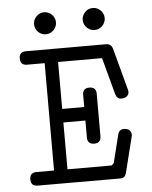

<svg xmlns="http://www.w3.org/2000/svg" viewBox="-56 -839 714 903"><g transform="rotate(-5 301.0 -388.0)"><path d="M85 -554.2Q53.2 -554.2 53.2 -585.9Q53.2 -617.7 85 -617.7H463.4Q487.8 -617.7 494.6 -592.8L546.9 -397.5Q548.8 -391.6 548.8 -384.8Q548.8 -373.5 539.6 -365.2Q530.3 -356.9 512.2 -356.9Q491.7 -356.9 485.4 -381.3L439 -554.2H231.4V-332.5H335.4V-389.6Q335.4 -421.4 367.2 -421.4Q399.4 -421.4 399.4 -389.6V-189Q399.4 -156.7 367.2 -156.7Q335.4 -156.7 335.4 -189V-268.6H231.4V-47.4H438Q442.4 -47.4 450.7 -57.6L483.4 -189Q489.3 -213.4 511.7 -213.4Q529.3 -213.4 538.1 -204.8Q546.9 -196.3 546.9 -185.1Q546.9 -179.2 545.4 -173.3L503.9 -7.3Q498 17.1 476.6 17.1L85 16.6Q53.2 16.6 53.2 -15.1Q53.2 -47.4 85 -47.4H168V-554.2ZM186 -793Q196.8 -793 206.1 -788.8Q215.3 -784.7 222.4 -777.6Q229.5 -770.5 233.6 -761.2Q237.8 -752 237.8 -741.2Q237.8 -730.5 233.6 -720.9Q229.5 -711.4 222.4 -704.3Q215.3 -697.3 205.8 -693.1Q196.3 -689 186 -689Q175.8 -689 166.3 -692.9Q156.7 -696.8 149.7 -703.9Q142.6 -710.9 138.4 -720.5Q134.3 -730 134.3 -741.2Q134.3 -752 138.4 -761.2Q142.6 -770.5 149.7 -777.6Q156.7 -784.7 166 -788.8Q175.3 -793 186 -793ZM416 -793Q426.8 -793 436 -788.8Q445.3 -784.7 452.4 -777.6Q459.5 -770.5 463.6 -761.2Q467.8 -752 467.8 -741.2Q467.8 -730.5 463.6 -720.9Q459.5 -711.4 452.4 -704.3Q445.3 -697.3 435.8 -693.1Q426.3 -689 416 -689Q404.8 -689 395.3 -693.4Q385.7 -697.8 378.7 -704.8Q371.6 -711.9 367.7 -721.4Q363.8 -731 363.8 -741.2Q363.8 -751.5 367.9 -760.7Q372.1 -770 378.9 -777.3Q385.7 -784.7 395.3 -788.8Q404.8 -793 416 -793Z"/></g></svg>

Font: Erica Type
Style: Regular
Weight: 400
Designer: Peter Wiegel
Foundry: Peter Wiegel
Version: Version 1.000 2010 initial release